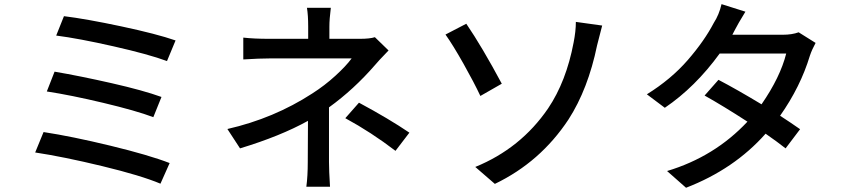

<svg xmlns="http://www.w3.org/2000/svg" viewBox="-20 -845 4040 919"><path d="M249 -674.8 286.1 -767.6Q390.6 -754.9 560.5 -718.8Q730.5 -682.6 820.3 -651.4L779.3 -552.7Q692.4 -585 524.4 -623Q356.4 -661.1 249 -674.8ZM204.1 -407.2 241.2 -502Q362.3 -481.4 514.6 -446.8Q667 -412.1 752.9 -380.9L713.9 -284.2Q630.9 -315.4 475.1 -352.5Q319.3 -389.6 204.1 -407.2ZM148.4 -115.2 188.5 -212.9Q323.2 -192.4 508.8 -147.5Q694.3 -102.5 792 -64.5L748 34.2Q655.3 -4.9 469.7 -49.8Q284.2 -94.7 148.4 -115.2Z M1554.7 -331.1V-69.3Q1554.7 -29.3 1559.6 48.8H1446.3Q1453.1 -2 1453.1 -69.3Q1453.1 -202.1 1454.1 -266.6Q1322.3 -193.4 1128.9 -134.8L1068.4 -227.5Q1291 -278.3 1474.6 -397.5Q1534.2 -435.5 1585.4 -482.4Q1636.7 -529.3 1663.1 -565.4H1271.5Q1222.7 -565.4 1144.5 -560.5V-665Q1195.3 -659.2 1268.6 -659.2H1455.1V-717.8Q1455.1 -772.5 1449.2 -807.6H1563.5Q1556.6 -752.9 1556.6 -717.8V-659.2H1703.1Q1750 -659.2 1774.4 -667L1839.8 -603.5Q1786.1 -547.9 1775.4 -534.2Q1673.8 -417 1554.7 -331.1ZM1632.8 -279.3 1698.2 -353.5Q1841.8 -276.4 1939.5 -210L1873 -123Q1756.8 -211.9 1632.8 -279.3Z M2348.6 35.2 2254.9 -45.9Q2472.7 -134.8 2603.5 -326.2Q2690.4 -455.1 2725.6 -641.6Q2736.3 -695.3 2736.3 -740.2L2862.3 -722.7Q2843.8 -653.3 2837.9 -627.9Q2794.9 -418.9 2701.2 -273.4Q2566.4 -69.3 2348.6 35.2ZM2112.3 -679.7 2211.9 -731.4Q2287.1 -621.1 2381.8 -444.3L2279.3 -385.7Q2249 -450.2 2198.7 -539.6Q2148.4 -628.9 2112.3 -679.7Z M3802.7 -690.4 3883.8 -639.6Q3866.2 -607.4 3856.4 -578.1Q3811.5 -429.7 3713.9 -291Q3766.6 -256.8 3809.6 -226.6L3740.2 -134.8Q3702.1 -165 3644.5 -205.1Q3494.1 -35.2 3263.7 53.7L3172.9 -26.4Q3400.4 -94.7 3557.6 -262.7Q3441.4 -337.9 3352.5 -387.7L3418.9 -462.9Q3506.8 -417 3625 -345.7Q3714.8 -475.6 3743.2 -588.9H3424.8Q3307.6 -427.7 3162.1 -329.1L3076.2 -393.6Q3192.4 -465.8 3272 -557.6Q3351.6 -649.4 3396.5 -735.4Q3421.9 -774.4 3433.6 -825.2L3547.9 -789.1Q3510.7 -728.5 3497.1 -701.2L3485.4 -678.7H3727.5Q3770.5 -678.7 3802.7 -690.4Z"/></svg>

Font: Gen Shin Gothic Medium
Style: Regular
Weight: 500
Designer: [Source Han Sans]
Ryoko NISHIZUKA  (kana & ideographs); Paul D. Hunt (Latin, Greek & Cyrillic); Wenlong ZHANG  (bopomofo
Version: Version 1.002.20150607